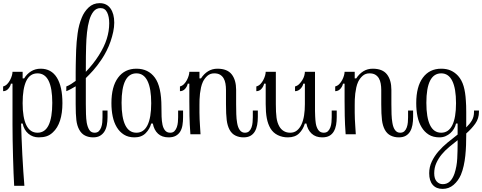

<svg xmlns="http://www.w3.org/2000/svg" viewBox="-20 -860 3088 1230"><path d="M220.2 -390.1Q171.9 -390.1 148.4 -341.6Q125 -293 125 -199.2Q125 -106 148.9 -57.9Q172.9 -9.8 220.2 -9.8Q268.1 -9.8 291.5 -58.3Q314.9 -106.9 314.9 -201.2Q314.9 -390.1 220.2 -390.1ZM60.1 -324.2H49.8Q46.9 -307.1 33.4 -291.5Q20 -275.9 0 -275.9V-306.2Q15.1 -310.1 26.1 -321.5Q37.1 -333 44.4 -346.9Q51.8 -360.8 55.9 -375Q60.1 -389.2 60.1 -399.9H125V-357.9H134.8Q152.8 -387.2 179.9 -403.6Q207 -419.9 240.2 -419.9Q309.1 -419.9 344.5 -362.5Q379.9 -305.2 379.9 -199.2Q379.9 -134.8 364.5 -87.4Q349.1 -40 318.8 -12.2Q299.8 5.9 278.3 12.9Q256.8 20 228 20Q189.9 20 161.9 -3.4Q133.8 -26.9 125 -68.8H115.2Q116.2 -29.8 118.2 22.7Q120.1 75.2 123 130.6Q126 186 129.4 238.5Q132.8 291 136.2 330.1H70.8Q68.8 298.8 66.9 250Q64.9 201.2 63.5 146.5Q62 91.8 61 37.4Q60.1 -17.1 60.1 -60.1Z M464.8 -192.9V-307.1Q450.7 -298.8 433.3 -289.3Q416 -279.8 404.8 -275.9V-306.2Q418.9 -311 436.8 -322.5Q454.6 -334 464.8 -341.8Q464.8 -374 464.8 -397.9Q464.8 -421.9 465.3 -443.4Q465.8 -464.8 466.3 -486.8Q466.8 -508.8 467.8 -538.1Q469.7 -590.8 477.3 -646.5Q484.9 -702.1 503.9 -747.1Q518.6 -784.2 547.6 -812Q576.7 -839.8 618.7 -839.8Q663.6 -839.8 687.7 -805.9Q711.9 -772 711.9 -714.8Q711.9 -687 705.3 -656Q698.7 -625 688.2 -594.5Q677.7 -564 662.8 -534.4Q647.9 -504.9 631.8 -481Q603 -438 576.9 -408.9Q550.8 -379.9 529.8 -359.9V-192.9Q529.8 -159.2 530.8 -129.2Q531.7 -99.1 535.6 -74.2Q541 -44.9 552.5 -27.3Q564 -9.8 585.9 -9.8Q603 -9.8 612.8 -19.3Q622.6 -28.8 628.2 -43.9Q633.8 -59.1 635.3 -76.7Q636.7 -94.2 636.7 -108.9V-151.9H668.9V-109.9Q668.9 -82 664.3 -58.1Q659.7 -34.2 648.7 -17.1Q637.7 0 620.4 10Q603 20 576.7 20Q547.9 20 524.9 8.5Q502 -2.9 487.8 -28.8Q473.6 -54.2 469.2 -90.6Q464.8 -127 464.8 -192.9ZM612.8 -504.9Q647.9 -560.1 663.8 -610.6Q679.7 -661.1 679.7 -710.9Q679.7 -752.9 666.3 -780.5Q652.8 -808.1 624 -808.1Q596.7 -808.1 579.3 -786.6Q562 -765.1 552 -730.5Q542 -695.8 537.4 -652.3Q532.7 -608.9 531.7 -564Q530.8 -544.9 530.3 -499.5Q529.8 -454.1 529.8 -399.9Q551.8 -422.9 573.2 -449.5Q594.7 -476.1 612.8 -504.9Z M854 -419.9Q930.2 -419.9 972.2 -362.5Q1014.2 -305.2 1014.2 -174.8Q1014.2 -143.1 1015.1 -113.5Q1016.1 -84 1021 -61Q1025.9 -38.1 1037.8 -23.9Q1049.8 -9.8 1070.8 -9.8Q1087.9 -9.8 1097.9 -20.3Q1107.9 -30.8 1113 -45.9Q1118.2 -61 1119.6 -78.1Q1121.1 -95.2 1121.1 -108.9V-151.9H1152.8V-109.9Q1152.8 -82 1148.9 -58.1Q1145 -34.2 1134.5 -17.1Q1124 0 1106 10Q1087.9 20 1060.1 20Q1018.1 20 992.4 -3.4Q966.8 -26.9 959 -68.8H948.7Q939.9 -34.2 913.3 -7.1Q886.7 20 841.8 20Q801.8 20 773.9 2.4Q746.1 -15.1 728 -45.2Q710 -75.2 701.9 -114.5Q693.8 -153.8 693.8 -199.2Q693.8 -305.2 736.3 -362.5Q778.8 -419.9 854 -419.9ZM854 -390.1Q758.8 -390.1 758.8 -201.2Q758.8 -106.9 782.5 -58.3Q806.2 -9.8 854 -9.8Q900.9 -9.8 924.8 -57.9Q948.7 -106 948.7 -199.2Q948.7 -293 924.8 -341.6Q900.9 -390.1 854 -390.1Z M1267.6 -357.9Q1286.6 -387.2 1313.2 -403.6Q1339.8 -419.9 1373 -419.9Q1436 -419.9 1464.4 -383.5Q1492.7 -347.2 1492.7 -284.2V-192.9Q1492.7 -159.2 1493.7 -128.7Q1494.6 -98.1 1499 -73.2Q1503.9 -43 1516.4 -26.4Q1528.8 -9.8 1548.8 -9.8Q1565.9 -9.8 1575.9 -19.3Q1585.9 -28.8 1591.3 -43.9Q1596.7 -59.1 1598.1 -76.7Q1599.6 -94.2 1599.6 -108.9V-151.9H1631.8V-110.8Q1631.8 -83 1627.4 -59.1Q1623 -35.2 1612.5 -17.6Q1602.1 0 1584.5 10Q1566.9 20 1540 20Q1511.7 20 1488.3 8.5Q1464.8 -2.9 1450.7 -28.8Q1437 -54.2 1432.4 -90.6Q1427.7 -127 1427.7 -192.9V-284.2Q1427.7 -305.2 1424.3 -324.7Q1420.9 -344.2 1412.4 -358.6Q1403.8 -373 1389.4 -381.6Q1375 -390.1 1352.1 -390.1Q1326.7 -390.1 1308.8 -374.5Q1291 -358.9 1279.8 -335.9Q1272 -318.8 1267.8 -299.8Q1263.7 -280.8 1261.2 -261Q1258.8 -241.2 1258.3 -222.2Q1257.8 -203.1 1257.8 -188Q1257.8 -159.2 1257.8 -138.2Q1257.8 -117.2 1258.8 -96.7Q1259.8 -76.2 1261.2 -53.5Q1262.7 -30.8 1264.6 0H1199.7Q1194.8 -64 1193.8 -117.9Q1192.9 -171.9 1192.9 -212.9V-324.2H1182.6Q1179.7 -307.1 1166.3 -291.5Q1152.8 -275.9 1132.8 -275.9V-306.2Q1147.9 -310.1 1158.9 -321.5Q1169.9 -333 1177.2 -346.9Q1184.6 -360.8 1188.7 -375Q1192.9 -389.2 1192.9 -399.9H1257.8V-357.9Z M1998 -192.9Q1998 -167 1998 -148.4Q1998 -129.9 1999 -116Q2000 -102.1 2000.5 -91.6Q2001 -81.1 2002.9 -70.8Q2006.8 -44.9 2019 -27.3Q2031.2 -9.8 2054.2 -9.8Q2071.3 -9.8 2081.3 -19.8Q2091.3 -29.8 2096.7 -44.9Q2102.1 -60.1 2103.5 -77.1Q2105 -94.2 2105 -108.9V-151.9H2137.2V-109.9Q2137.2 -83 2133.1 -59.6Q2128.9 -36.1 2118.4 -18.1Q2107.9 0 2090.1 10Q2072.3 20 2043.9 20Q2002 20 1976.1 -4.4Q1950.2 -28.8 1942.9 -68.8H1933.1Q1921.9 -30.8 1896 -5.4Q1870.1 20 1824.2 20Q1789.1 20 1759.5 5.6Q1730 -8.8 1712.9 -37.1Q1696.3 -64.9 1689.2 -102.5Q1682.1 -140.1 1682.1 -192.9V-324.2H1671.9Q1668.9 -307.1 1655.5 -291.5Q1642.1 -275.9 1622.1 -275.9V-306.2Q1637.2 -310.1 1648.2 -321.5Q1659.2 -333 1666.5 -346.9Q1673.8 -360.8 1678 -375Q1682.1 -389.2 1682.1 -399.9H1747.1V-192.9Q1747.1 -138.2 1751.5 -106.2Q1755.9 -74.2 1769 -50.8Q1780.3 -30.8 1798.1 -20.3Q1815.9 -9.8 1838.9 -9.8Q1864.3 -9.8 1882.1 -23.9Q1899.9 -38.1 1911.4 -63Q1922.9 -87.9 1928 -120.8Q1933.1 -153.8 1933.1 -192.9V-324.2H1922.9Q1919.9 -307.1 1905 -291.5Q1890.1 -275.9 1870.1 -275.9V-306.2Q1885.3 -310.1 1896.7 -321.5Q1908.2 -333 1916.7 -346.9Q1925.3 -360.8 1929.2 -375Q1933.1 -389.2 1933.1 -399.9H1998Z M2262.2 -357.9Q2281.2 -387.2 2307.9 -403.6Q2334.5 -419.9 2367.7 -419.9Q2430.7 -419.9 2459 -383.5Q2487.3 -347.2 2487.3 -284.2V-192.9Q2487.3 -159.2 2488.3 -128.7Q2489.3 -98.1 2493.7 -73.2Q2498.5 -43 2511 -26.4Q2523.4 -9.8 2543.5 -9.8Q2560.5 -9.8 2570.6 -19.3Q2580.6 -28.8 2585.9 -43.9Q2591.3 -59.1 2592.8 -76.7Q2594.2 -94.2 2594.2 -108.9V-151.9H2626.5V-110.8Q2626.5 -83 2622.1 -59.1Q2617.7 -35.2 2607.2 -17.6Q2596.7 0 2579.1 10Q2561.5 20 2534.7 20Q2506.3 20 2482.9 8.5Q2459.5 -2.9 2445.3 -28.8Q2431.6 -54.2 2427 -90.6Q2422.4 -127 2422.4 -192.9V-284.2Q2422.4 -305.2 2418.9 -324.7Q2415.5 -344.2 2407 -358.6Q2398.4 -373 2384 -381.6Q2369.6 -390.1 2346.7 -390.1Q2321.3 -390.1 2303.5 -374.5Q2285.6 -358.9 2274.4 -335.9Q2266.6 -318.8 2262.5 -299.8Q2258.3 -280.8 2255.9 -261Q2253.4 -241.2 2252.9 -222.2Q2252.4 -203.1 2252.4 -188Q2252.4 -159.2 2252.4 -138.2Q2252.4 -117.2 2253.4 -96.7Q2254.4 -76.2 2255.9 -53.5Q2257.3 -30.8 2259.3 0H2194.3Q2189.5 -64 2188.5 -117.9Q2187.5 -171.9 2187.5 -212.9V-324.2H2177.2Q2174.3 -307.1 2160.9 -291.5Q2147.5 -275.9 2127.4 -275.9V-306.2Q2142.6 -310.1 2153.6 -321.5Q2164.6 -333 2171.9 -346.9Q2179.2 -360.8 2183.3 -375Q2187.5 -389.2 2187.5 -399.9H2252.4V-357.9Z M3048.3 -143.1Q3048.3 -101.1 3024.9 -68.1Q3001.5 -35.2 2966.8 -4.9V6.8Q2966.8 37.1 2965.6 70.6Q2964.4 104 2960.9 137.5Q2957.5 170.9 2950.4 202.4Q2943.4 233.9 2932.6 259.8Q2915.5 298.8 2885.5 324.5Q2855.5 350.1 2815.4 350.1Q2774.4 350.1 2752 324Q2729.5 297.9 2729.5 250Q2729.5 210 2746.1 175Q2762.7 140.1 2788.6 110.1Q2814.5 80.1 2846.9 53.5Q2879.4 26.9 2911.6 2V-68.8H2901.4Q2897.5 -50.8 2887.9 -34.9Q2878.4 -19 2865 -7.1Q2851.6 4.9 2834 12.5Q2816.4 20 2795.4 20Q2754.4 20 2726.6 2.4Q2698.7 -15.1 2680.7 -45.2Q2662.6 -75.2 2654.5 -114.5Q2646.5 -153.8 2646.5 -199.2Q2646.5 -305.2 2689 -362.5Q2731.4 -419.9 2806.6 -419.9Q2841.8 -419.9 2868.2 -408Q2894.5 -396 2914.6 -374Q2938.5 -347.2 2950 -308.1Q2961.4 -269 2964.4 -214.8Q2966.8 -186 2966.8 -142.6Q2966.8 -99.1 2966.8 -50.8V-43.9Q2989.7 -65.9 3003.2 -88.9Q3016.6 -111.8 3016.6 -142.1V-151.9H3048.3ZM2806.6 -390.1Q2711.4 -390.1 2711.4 -201.2Q2711.4 -106.9 2735.1 -58.3Q2758.8 -9.8 2806.6 -9.8Q2853.5 -9.8 2877.4 -57.9Q2901.4 -106 2901.4 -199.2Q2901.4 -293 2877.4 -341.6Q2853.5 -390.1 2806.6 -390.1ZM2911.6 38.1Q2884.8 59.1 2857.7 81.5Q2830.6 104 2809.6 129.4Q2788.6 154.8 2775.1 184.8Q2761.7 214.8 2761.7 250Q2761.7 285.2 2777.6 302.5Q2793.5 319.8 2816.4 319.8Q2843.8 319.8 2862.1 302Q2880.4 284.2 2891.6 252Q2906.7 206.1 2909.2 155Q2911.6 104 2911.6 64.9Z"/></svg>

Font: Sevillana
Style: Regular
Weight: 400
Designer: Olga Umpeleva
Foundry: Brownfox
Version: Version 1.001